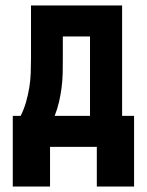

<svg xmlns="http://www.w3.org/2000/svg" viewBox="-20 -540 540 706"><path d="M27 146V-114H56Q68 -138 75.5 -164Q83 -190 87.5 -217Q92 -244 93 -271Q94 -298 94 -325V-520H429V-114H473V146H336V0H164V146ZM181 -114H311V-406H211V-325Q211 -298 210.5 -271.5Q210 -245 206.5 -218Q203 -191 197 -165Q191 -139 181 -114Z"/></svg>

Font: Iosevka Heavy
Style: Regular
Weight: 900
Monospace: yes
Designer: Belleve Invis
Foundry: Belleve Invis
Version: Version 32.5.0; ttfautohint (v1.8.4)